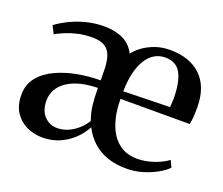

<svg xmlns="http://www.w3.org/2000/svg" viewBox="-96 -680 970 834"><g transform="rotate(20 389.0 -263.0)"><path d="M167.5 9.5Q128 9.5 94 -6.5Q60 -22.5 39.2 -54.5Q18.5 -86.5 18.5 -134Q18.5 -182 45.8 -215.8Q73 -249.5 117.8 -270.2Q162.5 -291 215.8 -300.8Q269 -310.5 321 -310.5L320.5 -352.5Q320.5 -392 312.2 -419Q304 -446 283 -459.8Q262 -473.5 224 -473.5Q189.5 -473.5 159.2 -466.8Q129 -460 104.2 -449.8Q79.5 -439.5 60.5 -429L42.5 -464.5Q54 -473.5 75 -486Q96 -498.5 124.2 -510Q152.5 -521.5 186 -529Q219.5 -536.5 256 -536.5Q306.5 -536.5 343.8 -518.8Q381 -501 399.5 -462.5Q413 -481 436.5 -498.2Q460 -515.5 491.5 -526.8Q523 -538 559.5 -538Q651 -538 702.5 -489Q754 -440 755.5 -348Q755.5 -317 754 -297.5Q752.5 -278 749 -264.5H429.5Q429.5 -217 439 -177Q448.5 -137 467.8 -107.2Q487 -77.5 516.2 -61Q545.5 -44.5 585 -44.5Q624.5 -44.5 663.8 -58.5Q703 -72.5 725 -90L739.5 -59Q722.5 -41.5 693.8 -25.5Q665 -9.5 629.8 1Q594.5 11.5 558.5 11.5Q506 12 466 -2.5Q426 -17 397.8 -43.5Q369.5 -70 352 -105Q335.5 -73 308 -47Q280.5 -21 245 -5.8Q209.5 9.5 167.5 9.5ZM429.5 -299.5 644 -304.5Q645 -315 645.2 -325.2Q645.5 -335.5 646 -345Q646 -418 624.8 -459Q603.5 -500 551.5 -500Q523.5 -500 501 -486Q478.5 -472 462.8 -445.8Q447 -419.5 438.5 -382.5Q430 -345.5 429.5 -299.5ZM213 -51Q240 -51 264 -61.8Q288 -72.5 307.8 -90.2Q327.5 -108 341 -130Q329 -162.5 325 -196.5Q321 -230.5 321 -275.5Q277.5 -275 242.2 -266Q207 -257 181.8 -240.2Q156.5 -223.5 143 -200.2Q129.5 -177 129.5 -148Q129.5 -102 153.8 -76.5Q178 -51 213 -51Z"/></g></svg>

Font: Merriweather 96pt Medium
Style: Regular
Weight: 500
Version: Version 2.100